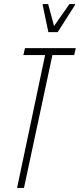

<svg xmlns="http://www.w3.org/2000/svg" viewBox="-20 -925 393 945"><path d="M64 0 202 -654H95L103 -688H353L345 -654H238L98 0ZM218 -767 190 -900 191 -905H217L246 -797L322 -905H350L349 -900L264 -767Z"/></svg>

Font: Saira Ultra Condensed Thin
Style: Italic
Weight: 100
Width: 1
Italic angle: -12°
Designer: Hector Gatti with collaboration of the Omnibus-Type team
Foundry: Omnibus-Type
Version: Version 1.001; ttfautohint (v1.8)